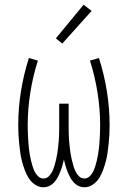

<svg xmlns="http://www.w3.org/2000/svg" viewBox="-20 -783 540 811"><path d="M163 8Q144 8 127.5 -3.5Q111 -15 101 -31Q91 -47 84.5 -65Q78 -83 73 -101.5Q68 -120 65.5 -139Q63 -158 61 -177Q59 -196 58 -215Q57 -234 57 -253Q57 -326 68.5 -397.5Q80 -469 102 -538L140 -527Q119 -461 108 -391.5Q97 -322 97 -253Q97 -240 97.5 -228Q98 -216 98.5 -203.5Q99 -191 100 -178.5Q101 -166 102.5 -153.5Q104 -141 106 -129Q108 -117 111 -105Q114 -93 117.5 -81Q121 -69 126.5 -58Q132 -47 141.5 -38Q151 -29 163 -29Q177 -29 186.5 -38.5Q196 -48 201.5 -60Q207 -72 210.5 -84.5Q214 -97 217 -109.5Q220 -122 222 -135Q224 -148 225.5 -161Q227 -174 228 -187Q229 -200 229.5 -213Q230 -226 230 -239Q230 -252 230 -265V-345H270V-265Q270 -252 270 -239Q270 -226 270.5 -213Q271 -200 272 -187Q273 -174 274.5 -161Q276 -148 278 -135Q280 -122 283 -109.5Q286 -97 289.5 -84.5Q293 -72 298.5 -60Q304 -48 313.5 -38.5Q323 -29 337 -29Q349 -29 358.5 -38Q368 -47 373.5 -58Q379 -69 382.5 -81Q386 -93 389 -105Q392 -117 394 -129Q396 -141 397.5 -153.5Q399 -166 400 -178.5Q401 -191 401.5 -203.5Q402 -216 402.5 -228Q403 -240 403 -253Q403 -322 392 -391.5Q381 -461 360 -527L398 -538Q420 -469 431.5 -397.5Q443 -326 443 -253Q443 -234 442 -215Q441 -196 439 -177Q437 -158 434.5 -139Q432 -120 427 -101.5Q422 -83 415.5 -65Q409 -47 399 -31Q389 -15 372.5 -3.5Q356 8 337 8Q324 8 312 2.5Q300 -3 291 -13Q282 -23 276 -34.5Q270 -46 265 -58.5Q260 -71 256.5 -83.5Q253 -96 250 -109Q247 -96 243.5 -83.5Q240 -71 235 -58.5Q230 -46 224 -34.5Q218 -23 209 -13Q200 -3 188 2.5Q176 8 163 8ZM243 -599 216 -621 333 -763 367 -737Z"/></svg>

Font: Iosevka Slab Extralight
Style: Regular
Weight: 200
Monospace: yes
Designer: Belleve Invis
Foundry: Belleve Invis
Version: Version 11.1.1; ttfautohint (v1.8.3)